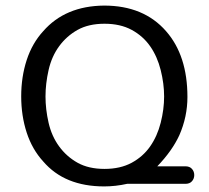

<svg xmlns="http://www.w3.org/2000/svg" viewBox="-20 -652 740 681"><path d="M431 0Q389.7 9.2 349.4 9.2Q209.2 9.2 133.3 -79.3Q94.3 -121.8 74.7 -181.6Q55.2 -241.4 55.2 -310.3Q55.2 -379.3 74.7 -439.1Q94.3 -498.9 133.3 -541.4Q211.5 -631 349.4 -632.2Q489.7 -632.2 569 -541.4Q644.8 -455.2 644.8 -308Q644.8 -237.9 616.1 -172.4Q590.8 -117.2 537.9 -62.1H637.9Q652.9 -62.1 660.9 -52.9Q669 -43.7 669 -31Q669 -18.4 660.9 -9.2Q652.9 0 637.9 0ZM189.7 -487.9Q163.2 -451.7 152.3 -403.4Q141.4 -355.2 141.4 -309.8Q141.4 -264.4 152.3 -216.7Q163.2 -169 189.7 -132.8Q216.1 -96.6 255.2 -74.7Q294.3 -52.9 350.6 -52.9Q406.9 -52.9 447.1 -74.7Q487.4 -96.6 512.6 -132.8Q537.9 -169 550 -216.7Q562.1 -264.4 562.1 -309.8Q562.1 -355.2 550 -403.4Q537.9 -451.7 512.6 -487.9Q487.4 -524.1 447.1 -546Q406.9 -567.8 350.6 -567.8Q294.3 -567.8 255.2 -546Q216.1 -524.1 189.7 -487.9Z"/></svg>

Font: Mallanna
Style: Regular
Weight: 400
Designer: Purushoth Kumar Guthula
Foundry: Andhrapradesh Society for Knowledge Networks
Version: Version 1.0.4; ttfautohint (vUNKNOWN) -l 7 -r 28 -G 50 -x 13